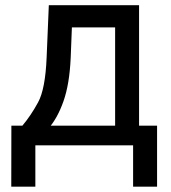

<svg xmlns="http://www.w3.org/2000/svg" viewBox="-20 -548 644 724"><path d="M164.1 -528.3H254.4L246.6 -330.6Q242.2 -230.5 219.2 -165.8Q196.3 -101.1 161.6 -62.3Q127 -23.4 88.4 0H43.5L45.9 -73.7L64.5 -74.2Q96.2 -111.8 123.5 -161.9Q150.9 -211.9 155.8 -330.6ZM186.5 -528.3H504.4V0H414.1V-444.8H186.5ZM22.9 -74.2H572.3V155.8H481.9V0H113.3V155.8H22.5Z"/></svg>

Font: RobotoDEMO
Style: Regular
Weight: 400
Designer: Christian Robertson
Foundry: Google
Version: Version 2.136